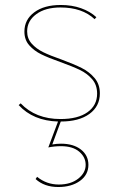

<svg xmlns="http://www.w3.org/2000/svg" viewBox="-20 -483 479 771"><path d="M224 5 190 97Q208 94 225 94Q275 94 305 117.5Q335 141 335 179Q335 219 301 243.5Q267 268 214 268Q158 268 123 236L129 227Q167 258 216 258Q264 258 294 234.5Q324 211 324 179Q324 148 298 126Q272 104 225 104Q199 104 174 109L213 5Q113 2 55 -61L63 -68Q123 -5 223 -5Q293 -5 331.5 -32.5Q370 -60 370 -107Q370 -142 350 -165Q330 -188 301 -202Q272 -216 222 -234Q174 -251 145.5 -265Q117 -279 97.5 -301Q78 -323 78 -356Q78 -404 117.5 -433.5Q157 -463 224 -463Q269 -463 305.5 -450Q342 -437 367 -414L360 -406Q310 -453 223 -453Q162 -453 125.5 -426Q89 -399 89 -357Q89 -328 107.5 -307.5Q126 -287 153.5 -273.5Q181 -260 227 -244Q278 -225 308 -210Q338 -195 359.5 -170Q381 -145 381 -108Q381 -56 339 -25.5Q297 5 224 5Z"/></svg>

Font: Ysabeau SC Hairline
Style: Regular
Weight: 100
Designer: Christian Thalmann (Catharsis Fonts)
Version: Version 0.003